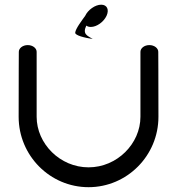

<svg xmlns="http://www.w3.org/2000/svg" viewBox="-20 -778 736 798"><path d="M637.8 -562.6C637.8 -577.6 621.6 -590.6 600.7 -590.6C579.8 -590.6 563.7 -577.6 563.7 -562.6C563.7 -562.6 563.7 -404.1 563.7 -292.6C563.7 -181.1 466.9 -82.5 348 -82.5C229.1 -82.5 132.3 -181.1 132.3 -292.6C132.3 -404.1 132.3 -562.6 132.3 -562.6C132.3 -577.6 116.2 -590.6 95.3 -590.6C74.4 -590.6 58.2 -577.6 58.2 -562.6C58.2 -562.6 57.5 -454.1 57.5 -292.6C57.5 -131.1 187.9 0 348 0C508.1 0 638.5 -131.1 638.5 -292.6C638.5 -454.1 637.8 -562.6 637.8 -562.6ZM422.8 -712.2C434.4 -737.2 425.6 -758.5 400.6 -758.5C375.6 -758.5 345.7 -737.2 334 -712.2C319.5 -691.8 293.9 -658.5 292.6 -642.2C291.1 -631 332.5 -620.6 365.4 -616C343.5 -629.5 321.6 -635.5 338.7 -671.6C343.4 -668 349.7 -666 357.4 -666C382.4 -666 411.1 -687.2 422.8 -712.2Z"/></svg>

Font: Hi.
Style: Regular
Weight: 400
Designer: Mew Too, Robert Jablonski
Foundry: Cannot Into Space Fonts
Version: Version 1.996